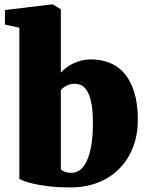

<svg xmlns="http://www.w3.org/2000/svg" viewBox="-20 -840 674 872"><path d="M67.9 -713.9 2.4 -728.5V-794.4L216.8 -820.3H219.2L256.3 -797.9V-510.7Q267.1 -522.5 281.5 -533.2Q295.9 -543.9 313.5 -552.2Q331.1 -560.5 350.8 -565.4Q370.6 -570.3 392.1 -570.3Q437.5 -570.3 476.8 -555.2Q516.1 -540 544.7 -507.1Q573.2 -474.1 589.6 -421.6Q606 -369.1 606 -294.9Q606 -229.5 585 -173.6Q564 -117.7 524.7 -76.7Q485.4 -35.6 428.5 -12.2Q371.6 11.2 299.8 11.2Q245.1 11.2 204.1 6.3Q163.1 1.5 134.5 -4.9Q106 -11.2 89.6 -17.8Q73.2 -24.4 67.9 -27.3ZM256.3 -71.8Q260.3 -65.4 272.9 -60.3Q285.6 -55.2 304.2 -55.2Q326.2 -55.2 344 -68.6Q361.8 -82 374.5 -109.6Q387.2 -137.2 394.5 -179Q401.9 -220.7 401.9 -277.3Q402.3 -327.1 396.7 -361.8Q391.1 -396.5 380.4 -418.2Q369.6 -439.9 354.2 -449.7Q338.9 -459.5 319.8 -459.5Q299.8 -459.5 282.7 -450.9Q265.6 -442.4 256.3 -430.7Z"/></svg>

Font: Merriweather UltraBold
Style: Regular
Weight: 900
Designer: Eben Sorkin ( sorkintype@gmail.com )
Foundry: Eben Sorkin
Version: Version 1.570; ttfautohint (v1.3) -l 8 -r 32 -G 0 -x 0 -H 60